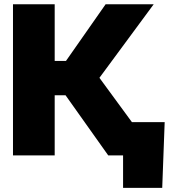

<svg xmlns="http://www.w3.org/2000/svg" viewBox="-20 -748 832 924"><path d="M42.5 0V-727.5H243.2V-454.6H297.4L488.3 -727.5H719.7L458.5 -373.5L732.4 0H501L295.4 -289.6H243.2V0ZM572.3 156.2V0H525.4V-160.2H772.5L760.7 156.2Z"/></svg>

Font: Inter 24pt Black
Style: Regular
Weight: 900
Designer: Rasmus Andersson
Foundry: rsms
Version: Version 4.001;git-66647c0bb